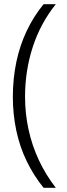

<svg xmlns="http://www.w3.org/2000/svg" viewBox="-20 -734 318 912"><path d="M41 -274Q41 -360 57.5 -439Q74 -518 107 -587.5Q140 -657 187 -714H245Q172 -623 135.5 -510.5Q99 -398 99 -275Q99 -195 115.5 -119Q132 -43 164.5 26.5Q197 96 245 158H187Q140 100 107 32Q74 -36 57.5 -113.5Q41 -191 41 -274Z"/></svg>

Font: Noto Sans Cham Light
Style: Regular
Weight: 300
Version: Version 2.002